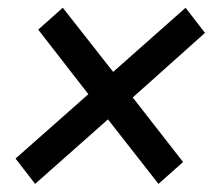

<svg xmlns="http://www.w3.org/2000/svg" viewBox="-20 -568 562 488"><path d="M19.5 -165 204.6 -328.6 77.1 -492.7 139.6 -548.3 267.6 -385.3 451.7 -548.3 501 -484.4 317.4 -320.3 445.3 -156.2 382.8 -100.6 254.4 -264.6 69.3 -100.6Z"/></svg>

Font: Roboto
Style: Italic
Weight: 400
Italic angle: -12°
Designer: Google
Version: Version 2.134; 2016; ttfautohint (v1.6)